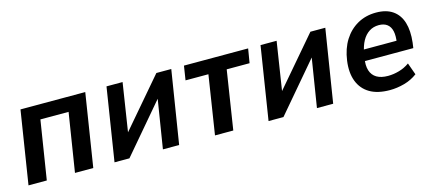

<svg xmlns="http://www.w3.org/2000/svg" viewBox="-44 -875 2836 1257"><g transform="rotate(-15 1374.0 -247.0)"><path d="M33 0 111 -494H550L472 0H348L411 -397H220L157 0Z M616 0 694 -494H803L746 -127H718L1032 -494H1133L1054 0H944L1003 -368H1030L717 0Z M1297 0 1359 -398H1204L1219 -494H1654L1638 -398H1483L1421 0Z M1660 0 1738 -494H1847L1790 -127H1762L2076 -494H2177L2098 0H1988L2047 -368H2074L1761 0Z M2481 10Q2398 10 2345.5 -21Q2293 -52 2270.5 -110Q2248 -168 2259 -249Q2270 -328 2305.5 -384.5Q2341 -441 2396.5 -472.5Q2452 -504 2523 -504Q2592 -504 2635.5 -473.5Q2679 -443 2696 -387Q2713 -331 2704 -252L2699 -216H2354L2365 -291H2621L2603 -273Q2611 -323 2604 -355Q2597 -387 2575.5 -403.5Q2554 -420 2519 -420Q2482 -420 2453.5 -401.5Q2425 -383 2406.5 -349.5Q2388 -316 2379 -268L2374 -239Q2365 -187 2376 -152.5Q2387 -118 2416.5 -100.5Q2446 -83 2493 -83Q2530 -83 2568.5 -94Q2607 -105 2639 -128L2668 -47Q2628 -17 2578.5 -3.5Q2529 10 2481 10Z"/></g></svg>

Font: Nunito Sans 10pt SemiCondensed
Style: Bold Italic
Weight: 700
Width: 4
Italic angle: -9°
Designer: Vernon Adams
Foundry: Vernon Adams
Version: Version 3.101;gftools[0.9.27]